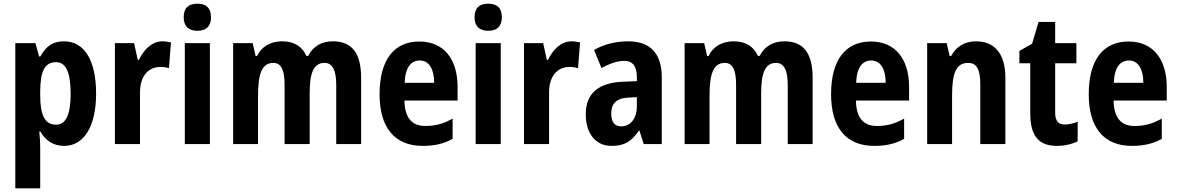

<svg xmlns="http://www.w3.org/2000/svg" viewBox="-20 -781 6381 1041"><path d="M327 -557C269 -557 231 -533 199 -475H192L172 -547H63V240H198V21C198 -1 197 -31 193 -68H199C227 -18 270 10 328 10C434 10 501 -94 501 -273C501 -456 436 -557 327 -557ZM284 -444C338 -444 363 -387 363 -273C363 -161 338 -105 284 -105C223 -105 198 -156 198 -265V-288C199 -396 223 -444 284 -444Z M861 -557C802 -557 758 -509 733 -456H727L707 -547H603V0H739V-279C739 -369 784 -418 850 -418C867 -418 883 -416 896 -411L907 -551C891 -555 875 -557 861 -557Z M1050 -761C1003 -761 976 -739 976 -687C976 -637 1005 -614 1050 -614C1096 -614 1124 -637 1124 -687C1124 -738 1098 -761 1050 -761ZM1118 -547H982V0H1118Z M1785 -557C1724 -557 1678 -531 1651 -478H1641C1620 -526 1578 -557 1510 -557C1449 -557 1398 -530 1374 -477H1366L1350 -547H1244V0H1379V-260C1379 -377 1398 -440 1462 -440C1504 -440 1523 -402 1523 -322V0H1659V-276C1659 -385 1680 -440 1740 -440C1782 -440 1803 -401 1803 -321V0H1938V-359C1938 -494 1887 -557 1785 -557Z M2254 -556C2116 -556 2038 -456 2038 -270C2038 -92 2117 10 2272 10C2337 10 2387 -2 2434 -28V-138C2383 -109 2339 -98 2286 -98C2212 -98 2174 -144 2173 -236H2461V-309C2461 -462 2385 -556 2254 -556ZM2256 -453C2307 -453 2334 -405 2334 -332H2174C2177 -417 2209 -453 2256 -453Z M2627 -761C2580 -761 2553 -739 2553 -687C2553 -637 2582 -614 2627 -614C2673 -614 2701 -637 2701 -687C2701 -738 2675 -761 2627 -761ZM2695 -547H2559V0H2695Z M3079 -557C3020 -557 2976 -509 2951 -456H2945L2925 -547H2821V0H2957V-279C2957 -369 3002 -418 3068 -418C3085 -418 3101 -416 3114 -411L3125 -551C3109 -555 3093 -557 3079 -557Z M3386 -557C3317 -557 3252 -540 3201 -510L3241 -412C3287 -437 3328 -451 3365 -451C3410 -451 3433 -422 3433 -363V-341L3357 -338C3226 -332 3156 -276 3156 -162C3156 -65 3203 10 3296 10C3368 10 3406 -16 3444 -73H3447L3470 0H3568V-363C3568 -492 3504 -557 3386 -557ZM3389 -252 3433 -254V-205C3433 -137 3397 -96 3349 -96C3314 -96 3294 -117 3294 -166C3294 -219 3322 -249 3389 -252Z M4233 -557C4172 -557 4126 -531 4099 -478H4089C4068 -526 4026 -557 3958 -557C3897 -557 3846 -530 3822 -477H3814L3798 -547H3692V0H3827V-260C3827 -377 3846 -440 3910 -440C3952 -440 3971 -402 3971 -322V0H4107V-276C4107 -385 4128 -440 4188 -440C4230 -440 4251 -401 4251 -321V0H4386V-359C4386 -494 4335 -557 4233 -557Z M4702 -556C4564 -556 4486 -456 4486 -270C4486 -92 4565 10 4720 10C4785 10 4835 -2 4882 -28V-138C4831 -109 4787 -98 4734 -98C4660 -98 4622 -144 4621 -236H4909V-309C4909 -462 4833 -556 4702 -556ZM4704 -453C4755 -453 4782 -405 4782 -332H4622C4625 -417 4657 -453 4704 -453Z M5272 -557C5213 -557 5164 -530 5137 -477H5129L5113 -547H5007V0H5142V-261C5142 -387 5164 -440 5230 -440C5278 -440 5295 -400 5295 -323V0H5431V-360C5431 -491 5371 -557 5272 -557Z M5752 -106C5718 -106 5701 -126 5701 -169V-438H5816V-547H5701V-662H5611L5576 -544L5507 -505V-438H5566V-165C5566 -41 5615 10 5710 10C5754 10 5793 0 5823 -15V-121C5798 -111 5774 -106 5752 -106Z M6099 -556C5961 -556 5883 -456 5883 -270C5883 -92 5962 10 6117 10C6182 10 6232 -2 6279 -28V-138C6228 -109 6184 -98 6131 -98C6057 -98 6019 -144 6018 -236H6306V-309C6306 -462 6230 -556 6099 -556ZM6101 -453C6152 -453 6179 -405 6179 -332H6019C6022 -417 6054 -453 6101 -453Z"/></svg>

Font: Noto Sans Arabic UI Cn
Style: Bold
Weight: 700
Width: 3
Designer: Monotype Design Team, Nadine Chahine and Nizar Qandah
Foundry: Monotype Imaging Inc.
Version: Version 2.010